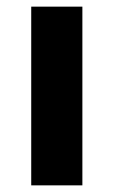

<svg xmlns="http://www.w3.org/2000/svg" viewBox="-20 -558 342 578"><path d="M74 -538V0H228V-538Z"/></svg>

Font: Juman SemiBold
Style: Regular
Weight: 600
Designer: Bandar Raffah (Arabic) Julieta Ulanovsky (Latin)
Foundry: Caramella
Version: Version 5.022;PS 005.022;hotconv 1.0.88;makeotf.lib2.5.64775